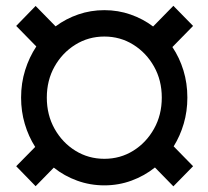

<svg xmlns="http://www.w3.org/2000/svg" viewBox="-20 -638 728 671"><path d="M53.7 -296.9Q53.7 -347.7 67.9 -392.8Q82 -438 106.9 -475.6L36.6 -547.4L104.5 -617.2L174.3 -545.9Q210.4 -572.8 253.7 -587.6Q296.9 -602.5 344.7 -602.5Q392.6 -602.5 436 -587.4Q479.5 -572.3 515.1 -545.4L585.9 -617.7L654.8 -547.4L582.5 -473.6Q607.4 -436.5 621.1 -391.8Q634.8 -347.2 634.8 -296.9Q634.8 -249 622.1 -205.8Q609.4 -162.6 586.9 -126.5L654.8 -57.1L585.9 13.2L521.5 -52.7Q484.9 -23.4 439.7 -6.8Q394.5 9.8 344.7 9.8Q294.9 9.8 249.8 -6.6Q204.6 -22.9 168 -52.2L104.5 12.7L36.6 -57.1L103 -124.5Q79.6 -161.1 66.7 -204.8Q53.7 -248.5 53.7 -296.9ZM143.6 -296.9Q143.6 -236.3 170.7 -188Q197.8 -139.6 243.4 -111.3Q289.1 -83 344.7 -83Q400.4 -83 445.8 -111.3Q491.2 -139.6 518.3 -188Q545.4 -236.3 545.4 -296.9Q545.4 -357.4 518.3 -405.5Q491.2 -453.6 445.8 -481.9Q400.4 -510.3 344.7 -510.3Q289.1 -510.3 243.4 -481.9Q197.8 -453.6 170.7 -405.5Q143.6 -357.4 143.6 -296.9Z"/></svg>

Font: Vazirmatn UI ExtraBold
Style: Regular
Weight: 800
Designer: Saber Rastikerdar
Foundry: Saber Rastikerdar
Version: Version 33.003